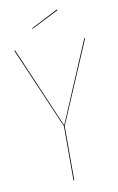

<svg xmlns="http://www.w3.org/2000/svg" viewBox="-93 -895 581 946"><g transform="rotate(-10 197.0 -422.0)"><path d="M261.7 -843.8 263.7 -839.8 127 -770.5 125 -773.4ZM374 -680.2 199.7 -271V0H195.8V-271L19.5 -680.2H23.9L197.8 -274.9L369.6 -680.2Z"/></g></svg>

Font: Fira Sans Compressed Four
Style: Regular
Weight: 100
Width: 1
Designer: Carrois Corporate & Edenspiekermann AG
Foundry: Carrois Corporate GbR & Edenspiekermann AG
Version: Version 4.203;PS 004.203;hotconv 1.0.88;makeotf.lib2.5.64775